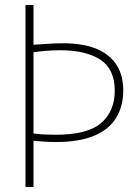

<svg xmlns="http://www.w3.org/2000/svg" viewBox="-20 -748 561 768"><path d="M82 -728H114V-569Q138 -570 168 -572.5Q198 -575 230 -575Q314 -575 367.5 -552Q421 -529 447 -487Q473 -445 473 -387Q473 -323 444.5 -276.5Q416 -230 356.5 -205Q297 -180 205 -180Q178 -180 156 -181.5Q134 -183 114 -185V0H82ZM203 -209Q331 -209 385 -256.5Q439 -304 439 -385Q439 -472 381 -509.5Q323 -547 221 -547Q191 -547 163 -544.5Q135 -542 114 -539V-214Q137 -211 158 -210Q179 -209 203 -209Z"/></svg>

Font: Murecho Thin ExtraLight
Style: Regular
Weight: 250
Version: Version 1.010